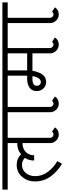

<svg xmlns="http://www.w3.org/2000/svg" viewBox="495 -1014 536 1598"><g transform="rotate(-90 763.0 -215.0)"><path d="M442 6Q413 6 392 -15.5Q371 -37 371 -66V-296Q298 -294 275 -233Q270 -220 270 -199H226Q226 -243 248 -276Q224 -300 190 -300Q148 -300 122 -268Q96 -236 96 -191Q96 -131 132.5 -83.5Q169 -36 221 -6L199 33Q138 -2 95 -59.5Q52 -117 52 -191Q52 -255 90.5 -299.5Q129 -344 190 -344Q242 -344 278 -308Q314 -339 371 -340V-419H-16V-463H548V-419H415V-66Q415 -55 423 -46.5Q431 -38 442 -38Q458 -38 466 -50L502 -26Q481 6 442 6Z M800 -463V-419H672V-66Q672 -55 680 -46.5Q688 -38 699 -38Q714 -38 722 -50L759 -26Q738 6 699 6Q670 6 649 -15.5Q628 -37 628 -66V-419H516V-463Z M976 -257H980H1118V-419H976ZM929 -213H904Q848 -213 848 -176Q848 -162 857 -152.5Q866 -143 879 -143Q915 -143 929 -213ZM1190 6Q1161 6 1139.5 -15.5Q1118 -37 1118 -66V-213H980H973Q970 -190 959 -162Q935 -99 879 -99Q847 -99 825.5 -122Q804 -145 804 -176Q804 -218 833 -237.5Q862 -257 904 -257H932V-419H768V-463H1290V-419H1162V-66Q1162 -56 1171 -47Q1180 -38 1190 -38Q1206 -38 1213 -50L1250 -26Q1229 6 1190 6Z M1542 -463V-419H1414V-66Q1414 -55 1422 -46.5Q1430 -38 1441 -38Q1456 -38 1464 -50L1501 -26Q1480 6 1441 6Q1412 6 1391 -15.5Q1370 -37 1370 -66V-419H1258V-463Z"/></g></svg>

Font: Bhavuka
Style: Regular
Weight: 400
Version: 2.94.0; ttfautohint (v1.2) -l 7 -r 28 -G 50 -x 13 -D deva -f